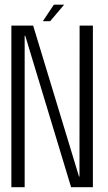

<svg xmlns="http://www.w3.org/2000/svg" viewBox="-20 -782 452 802"><path d="M27.5 0H83V-632.5H85.5L277 0H368V-675H312.5L312 -44.5H310L118.5 -675H27.5ZM159 -693.5H189.5L248 -762.5H205Z"/></svg>

Font: Anybody Condensed Light
Style: Regular
Weight: 300
Width: 3
Designer: Tyler Finck
Foundry: Etcetera Type Company
Version: Version 1.113;gftools[0.9.25]